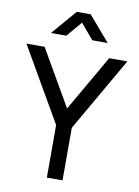

<svg xmlns="http://www.w3.org/2000/svg" viewBox="-101 -1011 777 1077"><g transform="rotate(10 287.5 -472.5)"><path d="M212.4 -802.7H125L247.1 -944.8H326.2L448.2 -802.7H360.4L286.6 -890.1ZM332.5 0H243.2V-299.3L0 -720.2H103.5L287.6 -401.4L471.2 -720.2H574.7L332.5 -299.3Z"/></g></svg>

Font: Vela Sans Med
Style: Regular
Weight: 500
Designer: Principal design: Mikhail Sharanda - project Manrope.
Design modification: Ravid Balaliev
Foundry: Mikhail Sharanda
Version: Version 1.001